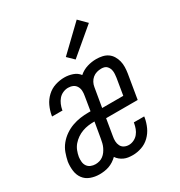

<svg xmlns="http://www.w3.org/2000/svg" viewBox="-183 -899 965 1032"><g transform="rotate(-30 300.0 -383.0)"><path d="M135 8Q107 8 81 -1.5Q55 -11 39.5 -32Q24 -53 20.5 -81Q17 -109 21 -137Q26 -162 35 -187Q44 -212 61 -233Q78 -254 100.5 -269.5Q123 -285 148 -294Q173 -303 198.5 -306.5Q224 -310 249 -310H262L276 -396Q279 -411 278.5 -426.5Q278 -442 270.5 -455Q263 -468 249.5 -474Q236 -480 220 -480Q204 -480 188 -473Q172 -466 161 -453Q150 -440 143.5 -424.5Q137 -409 134 -393Q134 -392 134 -391Q134 -390 134 -389H69Q69 -390 69.5 -392Q70 -394 70 -396Q75 -424 87.5 -451Q100 -478 122.5 -499Q145 -520 173.5 -529Q202 -538 230 -538Q256 -538 281 -529.5Q306 -521 321 -501Q344 -521 372 -529.5Q400 -538 428 -538Q447 -538 465.5 -534Q484 -530 498.5 -520Q513 -510 522.5 -494.5Q532 -479 536.5 -461Q541 -443 540.5 -424Q540 -405 537 -386L512 -236H316L299 -134Q296 -119 296.5 -104Q297 -89 303.5 -76Q310 -63 323 -56.5Q336 -50 351 -50Q367 -50 382.5 -57.5Q398 -65 408.5 -78Q419 -91 424.5 -106Q430 -121 433 -137Q433 -138 433 -139Q433 -140 434 -142H498Q498 -140 497.5 -138Q497 -136 497 -134Q492 -106 480 -79.5Q468 -53 446.5 -32Q425 -11 397 -1.5Q369 8 342 8Q327 8 313.5 6Q300 4 288 -1.5Q276 -7 265.5 -15.5Q255 -24 248 -35Q237 -24 223 -15Q209 -6 194.5 -1Q180 4 165 6Q150 8 135 8ZM325 -294H456L473 -396Q474 -405 475 -415Q476 -425 475 -434.5Q474 -444 470.5 -452.5Q467 -461 460.5 -468Q454 -475 445 -477.5Q436 -480 426 -480Q412 -480 398 -476Q384 -472 372.5 -462.5Q361 -453 354 -439.5Q347 -426 345 -412ZM144 -50Q156 -50 168.5 -53.5Q181 -57 191.5 -65Q202 -73 209.5 -83.5Q217 -94 222.5 -105.5Q228 -117 231 -129Q234 -141 236 -153L253 -252H249Q231 -252 213 -249.5Q195 -247 177 -240.5Q159 -234 143 -223Q127 -212 114.5 -197.5Q102 -183 95 -165Q88 -147 85 -129Q83 -114 84.5 -99Q86 -84 94 -72.5Q102 -61 115.5 -55.5Q129 -50 144 -50ZM332 -591 293 -629 444 -774 492 -726Z"/></g></svg>

Font: Iosevka Curly LtExObl
Style: Regular
Weight: 300
Width: 7
Italic angle: -9°
Monospace: yes
Designer: Belleve Invis
Foundry: Belleve Invis
Version: Version 11.1.0; ttfautohint (v1.8.3)